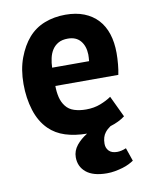

<svg xmlns="http://www.w3.org/2000/svg" viewBox="-76 -527 597 767"><g transform="rotate(-10 222.0 -143.5)"><path d="M402.3 -29.3Q377.9 -10.7 342.3 0Q328.6 9.3 320.3 20Q306.6 37.1 306.6 65.4Q306.6 82.5 317.6 94.2Q328.6 106 351.1 106Q367.7 106 387.7 97.7L406.2 151.4Q398.4 156.7 386.7 162.6Q375 168.5 360.1 172.9Q345.2 177.2 329.1 180.2Q313 183.1 296.4 183.1Q240.7 183.1 212.4 159.9Q184.1 136.7 184.1 98.6Q184.1 72.3 201.7 50.3Q218.8 29.3 245.1 13.2Q195.8 12.7 157.5 0.5Q119.1 -11.7 92.3 -38.1Q60.1 -69.8 44.7 -119.1Q29.3 -168.5 29.3 -225.6Q29.3 -284.7 46.6 -331.1Q64 -377.4 90.8 -408.2Q118.2 -439.5 157 -454.6Q195.8 -469.7 241.7 -469.7Q284.7 -469.7 317.4 -456.8Q350.1 -443.8 372.3 -419.9Q394.5 -396 405.8 -361.3Q417 -326.7 417 -283.7Q417 -262.2 414.8 -238.3Q412.6 -214.4 408.7 -196.3H153.3Q153.3 -172.4 158.4 -150.6Q163.6 -128.9 176.3 -112.8Q189 -96.2 210.4 -89.4Q231.9 -82.5 258.3 -82.5Q291 -82.5 317.1 -92.8Q343.3 -103 361.3 -115.7ZM234.9 -374Q211.4 -374 196 -365.2Q180.7 -356.4 171.4 -342Q162.1 -327.6 158 -308.8Q153.8 -290 153.3 -270.5H303.2Q304.7 -285.2 304.7 -297.4Q303.7 -332 285.9 -353Q268.1 -374 234.9 -374Z"/></g></svg>

Font: PT Astra Sans
Style: Bold
Weight: 700
Designer: A.Korolkova, I. Chaeva
Foundry: ParaType Ltd
Version: Version 1.001; ttfautohint (v1.6)